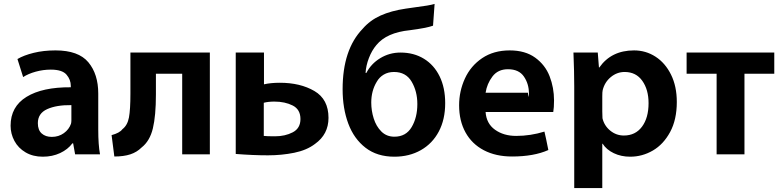

<svg xmlns="http://www.w3.org/2000/svg" viewBox="-20 -759 3981 979"><path d="M481 -98Q481 -20 490 28H363L353 -28H349Q326 3 286.5 21.5Q247 40 198 40Q148 40 110.5 18Q73 -4 53.5 -40.5Q34 -77 34 -118Q34 -215 115 -265Q196 -315 341 -314V-321Q341 -353 319 -378.5Q297 -404 239 -404Q200 -404 162 -393.5Q124 -383 98 -366L69 -458Q101 -477 151.5 -489.5Q202 -502 263 -502Q380 -502 430.5 -441.5Q481 -381 481 -282ZM344 -223Q268 -224 220.5 -202.5Q173 -181 173 -131Q173 -96 192.5 -78.5Q212 -61 244 -61Q279 -61 305.5 -80Q332 -99 342 -128Q344 -136 344 -145Q344 -154 344 -157Z M1050 -491V28H909V-383H775V-277Q775 -169 759.5 -104.5Q744 -40 702 -7Q678 17 644.5 28Q611 39 563 39L549 -70Q590 -81 604 -100Q630 -120 637.5 -160Q645 -200 645 -282V-491Z M1326 -329Q1360 -337 1407 -337Q1511 -337 1583 -295Q1655 -253 1655 -158Q1655 -74 1586 -25Q1544 7 1480 20Q1416 33 1346 33Q1271 33 1182 26V-491H1326ZM1325 -66Q1339 -64 1382 -64Q1434 -64 1473 -84.5Q1512 -105 1512 -152Q1512 -201 1472.5 -221Q1433 -241 1379 -241Q1348 -241 1325 -235Z M2188 -628Q2155 -616 2070 -605Q1951 -593 1899 -529Q1876 -502 1861 -463Q1846 -424 1844 -387H1848Q1872 -434 1919 -462.5Q1966 -491 2022 -491Q2090 -491 2141.5 -459.5Q2193 -428 2221.5 -370Q2250 -312 2250 -233Q2250 -150 2217.5 -88.5Q2185 -27 2126 6.5Q2067 40 1991 40Q1903 40 1844 -5.5Q1785 -51 1756 -128.5Q1727 -206 1727 -304Q1727 -506 1829 -612Q1866 -655 1920 -679.5Q1974 -704 2049 -715L2091 -721Q2171 -731 2196 -739ZM2108 -229Q2108 -293 2079 -342.5Q2050 -392 1989 -392Q1959 -392 1936.5 -378.5Q1914 -365 1901 -342Q1873 -296 1873 -236Q1873 -195 1885.5 -155Q1898 -115 1924.5 -88.5Q1951 -62 1991 -62Q2050 -62 2079 -111Q2108 -160 2108 -228Z M2456 -188Q2460 -129 2504 -97.5Q2548 -66 2612 -66Q2685 -66 2756 -88Q2763 -60 2776 6Q2702 39 2591 39Q2508 39 2447 7Q2386 -25 2353.5 -84Q2321 -143 2321 -222Q2321 -294 2350.5 -358.5Q2380 -423 2438.5 -462.5Q2497 -502 2579 -502Q2658 -502 2709 -465Q2760 -428 2782.5 -370Q2805 -312 2805 -247Q2805 -210 2801 -188ZM2672 -286Q2672 -276 2676 -264L2677 -283Q2677 -331 2651.5 -368.5Q2626 -406 2570 -406Q2519 -406 2491 -369Q2463 -332 2456 -286Z M2908 -318Q2908 -393 2904 -491H3028L3034 -415H3036Q3097 -502 3213 -502Q3273 -502 3322.5 -470Q3372 -438 3401.5 -378.5Q3431 -319 3431 -239Q3431 -149 3397 -86Q3363 -23 3309 8.5Q3255 40 3193 40Q3147 40 3109.5 22Q3072 4 3053 -26H3051V200H2908ZM3051 -191 3052 -156Q3061 -118 3091.5 -93Q3122 -68 3161 -68Q3220 -68 3253.5 -113Q3287 -158 3287 -233Q3287 -302 3255 -347Q3223 -392 3165 -392Q3126 -392 3094.5 -366Q3063 -340 3053 -299Q3051 -291 3051 -268Z M3481 -491H3928V-383H3776V28H3634V-383H3481Z"/></svg>

Font: LINE Seed Sans KR Bold
Style: Regular
Weight: 700
Designer: LINE BX Design & Sandoll Inc & Dalton Maag Ltd
Foundry: Sandoll Inc.
Version: Version 1.000